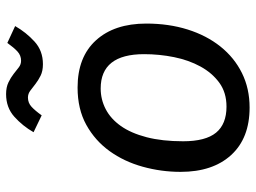

<svg xmlns="http://www.w3.org/2000/svg" viewBox="-122 -686 820 615"><g transform="rotate(-90 287.5 -378.0)"><path d="M254 -62Q299 -62 330.5 -85Q362 -108 382.5 -145.5Q403 -183 412.5 -230Q422 -277 422 -326Q422 -465 312 -465Q277 -465 246 -449Q215 -433 192 -400.5Q169 -368 156 -318Q143 -268 143 -201Q143 -129 170.5 -95.5Q198 -62 254 -62ZM45 -209Q45 -271 61.5 -330.5Q78 -390 111.5 -436.5Q145 -483 195.5 -511Q246 -539 315 -539Q413 -539 466.5 -480Q520 -421 520 -319Q520 -247 501 -186.5Q482 -126 446.5 -81.5Q411 -37 361.5 -12.5Q312 12 251 12Q153 12 99 -47Q45 -106 45 -209ZM390 -650Q368 -650 353 -657.5Q338 -665 326.5 -674Q315 -683 305 -690.5Q295 -698 283 -698Q266 -698 253.5 -686.5Q241 -675 226 -654L172 -680Q192 -715 221.5 -741.5Q251 -768 294 -768Q316 -768 331.5 -760.5Q347 -753 358.5 -744Q370 -735 379.5 -727.5Q389 -720 401 -720Q418 -720 430.5 -731.5Q443 -743 458 -764L512 -739Q492 -704 462.5 -677Q433 -650 390 -650Z"/></g></svg>

Font: Yekcdsyqcyvpieeyorgstswgcgt
Style: Regular
Weight: 400
Italic angle: -8°
Designer: Carrois Corporate & Edenspiekermann
Foundry: Carrois Corporate GbR & Edenspiekermann AG
Version: Version 2.001